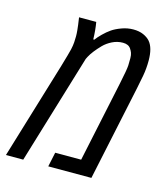

<svg xmlns="http://www.w3.org/2000/svg" viewBox="-141 -718 696 796"><g transform="rotate(15 207.0 -320.0)"><path d="M406.2 -611.3Q428.2 -585.9 428.2 -530.8Q428.2 -496.6 422.4 -465.1Q416.5 -433.6 411.1 -407.7L324.7 0H139.6L152.8 -62H264.2L337.4 -407.7Q351.1 -472.7 351.8 -490.2Q352.5 -507.8 352.3 -521.5Q352.1 -535.2 348.9 -543.7Q345.7 -552.2 340.3 -560.1Q330.1 -575.2 306.4 -575.2Q282.7 -575.2 261 -564.5Q239.3 -553.7 224.1 -538.1Q192.9 -505.9 179.7 -481L174.3 -470.2L32.2 0H-42L84 -416.5Q101.6 -476.1 105.5 -493.2Q109.4 -510.3 110.4 -524.7Q111.3 -539.1 111.3 -550.8Q111.3 -562.5 109.9 -576.7Q108.4 -590.8 107.4 -598.9Q106.4 -606.9 104.7 -617.7Q103 -628.4 103 -629.9H176.8Q182.6 -597.2 183.6 -556.6H188Q196.8 -568.8 212.4 -584.2Q228 -599.6 243.9 -610.6Q259.8 -621.6 284.4 -630.6Q309.1 -639.6 334 -639.6Q358.9 -639.6 377.2 -631.6Q395.5 -623.5 406.2 -611.3Z"/></g></svg>

Font: Open Sans Hebrew Condensed
Style: Italic
Weight: 400
Width: 3
Italic angle: -12°
Foundry: Ascender Corporation, Yanek Iontef
Version: Version 2.001;PS 002.001;hotconv 1.0.70;makeotf.lib2.5.58329